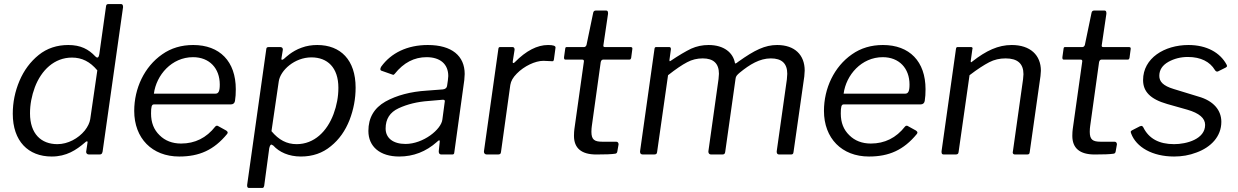

<svg xmlns="http://www.w3.org/2000/svg" viewBox="-20 -762 6105 947"><path d="M469 0C481 0 483 -3 486 -14L587 -727C587 -737 584 -742 577 -742H516C508 -742 504 -740 503 -731L470 -496C468 -484 465 -478 460 -478C457 -478 454 -480 450 -484C417 -519 378 -540 317 -540C261 -540 212 -524 171 -491C130 -458 98 -415 76 -363C54 -311 43 -257 43 -201C43 -66 119 10 235 10C308 10 356 -22 399 -59C403 -63 406 -65 409 -65C411 -65 412 -64 412 -61L405 -14C405 -13 405 -12 405 -12C405 -6 410 0 419 0ZM425 -174C422 -156 413 -137 398 -118C366 -79 315 -51 263 -51C183 -51 128 -102 128 -203C128 -246 136 -289 152 -332C184 -416 248 -478 335 -478C384 -478 424 -458 460 -415Z M864 10C963 10 1035 -22 1100 -101C1102 -104 1103 -106 1103 -108C1103 -112 1100 -115 1096 -118L1058 -139C1055 -141 1053 -142 1050 -142C1047 -142 1045 -141 1042 -138C998 -82 942 -54 873 -54C830 -54 794 -68 767 -95C739 -122 725 -157 725 -202C725 -235 728 -247 739 -247H1118C1130 -247 1137 -253 1139 -264C1142 -282 1143 -301 1143 -322C1143 -459 1064 -540 933 -540C875 -540 824 -525 780 -494C692 -433 642 -326 642 -215C642 -80 730 10 864 10ZM739 -300C751 -392 827 -480 932 -480C1013 -480 1064 -425 1064 -345C1064 -310 1057 -300 1042 -300Z M1272 165C1280 165 1280 163 1283 155L1308 -31C1311 -43 1314 -49 1319 -49C1320 -49 1323 -47 1328 -44C1357 -12 1404 10 1464 10C1522 10 1571 -7 1612 -41C1653 -74 1683 -117 1704 -170C1724 -222 1734 -275 1734 -330C1734 -466 1660 -540 1545 -540C1518 -540 1492 -536 1468 -527C1419 -510 1387 -477 1382 -473C1377 -469 1374 -467 1371 -467C1369 -467 1368 -468 1368 -471V-473L1375 -516C1375 -517 1375 -517 1375 -518C1375 -526 1370 -530 1361 -530H1309C1296 -530 1294 -528 1293 -517L1199 150C1199 152 1199 153 1199 154C1199 161 1202 165 1208 165ZM1443 -51C1394 -51 1355 -72 1319 -115L1355 -361C1363 -415 1433 -479 1516 -479C1595 -479 1649 -429 1649 -329C1649 -285 1641 -242 1625 -199C1593 -114 1530 -51 1443 -51Z M2135 -62C2140 -67 2144 -70 2146 -70C2148 -70 2149 -68 2149 -64L2144 -16C2144 -5 2148 0 2157 0H2207C2218 0 2220 -1 2221 -12L2270 -367C2271 -380 2272 -390 2272 -397C2272 -486 2209 -540 2090 -540C1989 -540 1909 -501 1860 -433C1857 -428 1856 -424 1856 -421C1856 -417 1858 -414 1862 -413L1913 -395C1916 -394 1918 -393 1920 -393C1921 -393 1923 -393 1927 -398C1971 -453 2023 -480 2084 -480C2151 -480 2191 -446 2191 -387C2191 -383 2190 -376 2189 -365L2185 -338C2184 -329 2176 -322 2164 -321L2085 -315C2005 -310 1937 -292 1881 -261C1825 -229 1797 -181 1797 -116C1797 -39 1854 10 1949 10C2019 10 2081 -14 2135 -62ZM2162 -173C2157 -124 2068 -52 1980 -52C1919 -52 1882 -81 1882 -128C1882 -175 1903 -208 1946 -228C1989 -248 2038 -260 2094 -264L2163 -270C2164 -270 2165 -270 2165 -270C2171 -270 2174 -268 2174 -263Z M2435 0C2446 0 2450 -3 2451 -12L2497 -343C2500 -362 2510 -380 2529 -399C2565 -436 2620 -462 2660 -462C2671 -462 2686 -461 2705 -460C2705 -460 2706 -460 2706 -460C2709 -460 2711 -463 2712 -468L2720 -527C2720 -527 2720 -527 2720 -528C2720 -536 2708 -540 2683 -540C2630 -540 2575 -512 2519 -455C2516 -452 2514 -451 2512 -451C2510 -451 2509 -452 2509 -455V-459L2518 -516C2518 -517 2518 -517 2518 -518C2518 -526 2514 -530 2507 -530H2448C2441 -530 2439 -528 2438 -520L2367 -16C2367 -15 2367 -14 2367 -13C2367 -6 2372 0 2381 0Z M2921 0C2964 0 2996 -1 3015 -4C3021 -5 3024 -9 3025 -16L3031 -50C3031 -57 3027 -63 3020 -63H2951C2912 -63 2897 -73 2897 -112C2897 -123 2898 -133 2899 -140L2943 -456C2945 -464 2949 -468 2955 -468H3082C3090 -468 3090 -469 3093 -476L3099 -521C3099 -522 3099 -523 3099 -523C3099 -528 3096 -530 3088 -530H2963C2958 -530 2956 -532 2956 -536V-538L2979 -694C2979 -695 2979 -696 2979 -697C2979 -706 2976 -710 2970 -710H2919C2912 -710 2908 -707 2906 -700L2873 -541C2872 -536 2867 -530 2862 -530H2777C2770 -530 2769 -528 2768 -523L2762 -480C2762 -479 2762 -478 2762 -477C2762 -471 2764 -468 2769 -468H2851C2857 -468 2860 -466 2860 -461V-459L2813 -125C2812 -117 2811 -106 2811 -92C2811 -31 2848 0 2921 0Z M3205 0C3216 0 3220 -3 3221 -12L3275 -391C3313 -421 3344 -442 3369 -455C3393 -468 3419 -474 3446 -474C3499 -474 3526 -449 3526 -398C3526 -393 3525 -384 3524 -372L3474 -16C3474 -15 3474 -14 3474 -13C3474 -6 3479 0 3487 0H3543C3552 0 3556 -4 3557 -13L3608 -374C3609 -386 3616 -393 3629 -404C3678 -444 3727 -474 3782 -474C3836 -474 3863 -449 3863 -398C3863 -393 3862 -383 3861 -370L3811 -16C3811 -15 3811 -14 3811 -13C3811 -6 3814 0 3823 0H3880C3889 0 3893 -2 3894 -13L3947 -385C3948 -398 3949 -408 3949 -414C3949 -491 3900 -540 3813 -540C3753 -540 3702 -515 3622 -458C3615 -452 3610 -449 3607 -449C3606 -449 3605 -450 3605 -451C3596 -502 3551 -540 3475 -540C3444 -540 3416 -534 3389 -522C3362 -509 3328 -489 3288 -462C3286 -461 3285 -460 3284 -460C3283 -460 3282 -461 3282 -464C3282 -465 3282 -466 3282 -467L3289 -518C3289 -519 3289 -520 3289 -521C3289 -527 3286 -530 3280 -530H3218C3211 -530 3209 -528 3208 -520L3137 -16C3137 -15 3137 -14 3137 -13C3137 -4 3142 0 3151 0Z M4266 10C4365 10 4437 -22 4502 -101C4504 -104 4505 -106 4505 -108C4505 -112 4502 -115 4498 -118L4460 -139C4457 -141 4455 -142 4452 -142C4449 -142 4447 -141 4444 -138C4400 -82 4344 -54 4275 -54C4232 -54 4196 -68 4169 -95C4141 -122 4127 -157 4127 -202C4127 -235 4130 -247 4141 -247H4520C4532 -247 4539 -253 4541 -264C4544 -282 4545 -301 4545 -322C4545 -459 4466 -540 4335 -540C4277 -540 4226 -525 4182 -494C4094 -433 4044 -326 4044 -215C4044 -80 4132 10 4266 10ZM4141 -300C4153 -392 4229 -480 4334 -480C4415 -480 4466 -425 4466 -345C4466 -310 4459 -300 4444 -300Z M4692 0C4703 0 4707 -3 4708 -12L4762 -391C4801 -421 4834 -442 4859 -455C4884 -468 4911 -474 4940 -474C4999 -474 5028 -448 5028 -396C5028 -390 5027 -382 5026 -371L4976 -16C4976 -14 4975 -12 4975 -11C4975 -4 4979 0 4986 0H5044C5055 0 5058 -2 5059 -13L5112 -387C5113 -399 5114 -408 5114 -413C5114 -490 5062 -540 4970 -540C4903 -540 4844 -512 4776 -459C4773 -456 4771 -455 4770 -455C4769 -455 4768 -456 4768 -458V-462L4776 -519C4776 -521 4777 -522 4777 -523C4777 -528 4774 -530 4768 -530H4705C4698 -530 4696 -528 4695 -520L4624 -16C4624 -15 4624 -13 4624 -12C4624 -4 4627 0 4635 0Z M5379 0C5422 0 5454 -1 5473 -4C5479 -5 5482 -9 5483 -16L5489 -50C5489 -57 5485 -63 5478 -63H5409C5370 -63 5355 -73 5355 -112C5355 -123 5356 -133 5357 -140L5401 -456C5403 -464 5407 -468 5413 -468H5540C5548 -468 5548 -469 5551 -476L5557 -521C5557 -522 5557 -523 5557 -523C5557 -528 5554 -530 5546 -530H5421C5416 -530 5414 -532 5414 -536V-538L5437 -694C5437 -695 5437 -696 5437 -697C5437 -706 5434 -710 5428 -710H5377C5370 -710 5366 -707 5364 -700L5331 -541C5330 -536 5325 -530 5320 -530H5235C5228 -530 5227 -528 5226 -523L5220 -480C5220 -479 5220 -478 5220 -477C5220 -471 5222 -468 5227 -468H5309C5315 -468 5318 -466 5318 -461V-459L5271 -125C5270 -117 5269 -106 5269 -92C5269 -31 5306 0 5379 0Z M5771 10C5809 10 5846 4 5882 -10C5953 -36 6004 -89 6004 -161C6004 -218 5966 -265 5890 -286L5769 -323C5716 -339 5698 -360 5698 -388C5698 -417 5713 -440 5743 -457C5772 -473 5804 -481 5839 -481C5903 -481 5948 -457 5972 -417C5975 -412 5979 -409 5983 -409C5985 -409 5987 -409 5988 -410L6026 -429C6030 -431 6032 -434 6032 -437C6032 -438 6031 -440 6030 -443C5998 -503 5931 -540 5842 -540C5723 -540 5618 -475 5618 -367C5618 -311 5653 -273 5737 -249L5836 -221C5895 -204 5924 -179 5924 -146C5924 -76 5833 -51 5771 -51C5696 -51 5646 -79 5619 -134C5616 -139 5613 -141 5609 -141C5608 -141 5606 -140 5602 -139L5563 -119C5559 -117 5557 -114 5557 -111C5557 -110 5558 -108 5559 -104C5584 -36 5664 10 5771 10Z"/></svg>

Font: Libre Franklin
Style: Italic
Weight: 400
Italic angle: -8°
Designer: Pablo Impallari, Rodrigo Fuenzalida
Foundry: Impallari Type
Version: Version 1.002; ttfautohint (v1.5)